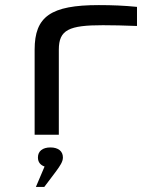

<svg xmlns="http://www.w3.org/2000/svg" viewBox="-20 -529 640 754"><path d="M384 -430C416 -430 472 -429 518 -427V-502C469 -507 420 -509 368 -509C179 -509 116 -464 116 -334V0H211V-334C211 -412 251 -430 384 -430ZM121 205H154L200 144C216 122 227 106 227 90V89C227 65 209 50 178 50C147 50 129 65 129 89V90C129 107 138 119 155 125Z"/></svg>

Font: LT Wave Mono
Style: Regular
Weight: 400
Designer: Daniel Lyons
Version: Version 2.5 (Glyphs App)